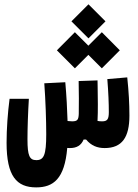

<svg xmlns="http://www.w3.org/2000/svg" viewBox="-20 -667 626 870"><path d="M144 182.1C221.2 182.1 272.9 144 284.7 3.4C288.6 3.9 292.5 3.9 296.9 3.9C327.1 3.9 347.7 -7.8 358.9 -34.7H370.1C393.6 -6.8 420.9 3.9 454.1 3.9C533.2 3.9 566.4 -44.9 566.4 -143.1C566.4 -196.8 563.5 -250.5 556.6 -316.4L466.3 -308.6C471.2 -247.1 473.1 -199.7 473.1 -159.2C473.1 -127.4 466.8 -117.2 442.9 -117.2C435.5 -117.2 428.2 -117.7 421.9 -119.1C424.3 -164.1 423.3 -223.6 422.4 -277.3C422.4 -286.1 421.9 -294.4 421.9 -302.7L336.4 -299.8C337.4 -247.6 337.9 -191.9 336.9 -150.9C335.9 -124 330.6 -117.2 306.6 -117.2C301.3 -117.2 293.9 -117.7 286.1 -118.7C284.7 -170.4 281.2 -233.9 275.9 -294.4L180.7 -289.6C186.5 -211.4 189.5 -119.6 189.5 -59.1C189.5 36.1 178.7 58.6 144.5 58.6C113.8 58.6 104.5 38.6 104.5 -35.6C104.5 -84.5 106.9 -156.7 110.8 -219.2H23.4C15.1 -156.7 9.8 -82.5 9.8 -20C9.8 131.3 55.2 182.1 144 182.1ZM441.4 -357.4 522.9 -439 441.4 -521 380.4 -460 319.3 -521 237.8 -439 319.3 -357.4 380.4 -418.5ZM380.9 -493.2 458 -570.3 380.9 -647.5 303.7 -570.3Z"/></svg>

Font: Cascadia Code NF SemiBold
Style: Regular
Weight: 600
Monospace: yes
Designer: Aaron Bell
Foundry: Saja Typeworks
Version: Version 2404.023